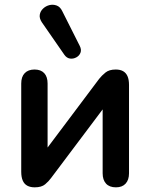

<svg xmlns="http://www.w3.org/2000/svg" viewBox="-20 -795 644 823"><path d="M129 8Q110 8 97 1Q84 -6 77.5 -21Q71 -36 71 -59V-437Q71 -466 86 -481.5Q101 -497 128 -497Q155 -497 169.5 -481.5Q184 -466 184 -437V-128H158L405 -457Q416 -471 432 -484Q448 -497 476 -497Q495 -497 507.5 -490Q520 -483 526.5 -468.5Q533 -454 533 -431V-52Q533 -24 518.5 -8Q504 8 477 8Q449 8 434.5 -8Q420 -24 420 -52V-362H447L199 -32Q189 -18 173.5 -5Q158 8 129 8ZM256 -560 159 -700Q148 -717 150.5 -732Q153 -747 164.5 -758Q176 -769 191.5 -773Q207 -777 222.5 -771.5Q238 -766 247 -747L322 -598Q330 -582 325 -569Q320 -556 307 -549Q294 -542 280 -544Q266 -546 256 -560Z"/></svg>

Font: Nunito ExtraLight
Style: Regular
Weight: 200
Designer: Vernon Adams
Foundry: Vernon Adams
Version: Version 3.602